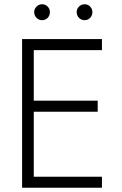

<svg xmlns="http://www.w3.org/2000/svg" viewBox="-20 -884 574 904"><path d="M113 0H460V-52H113ZM113 -648H460V-700H113ZM113 -358H440V-410H113ZM84 -700V0H139V-700ZM341 -827Q341 -811 352 -800Q363 -789 378 -789Q394 -789 404.5 -800Q415 -811 415 -827Q415 -842 404.5 -853Q394 -864 378 -864Q363 -864 352 -853Q341 -842 341 -827ZM141 -827Q141 -811 152 -800Q163 -789 178 -789Q194 -789 204.5 -800Q215 -811 215 -827Q215 -842 204.5 -853Q194 -864 178 -864Q163 -864 152 -853Q141 -842 141 -827Z"/></svg>

Font: Jost Light
Style: Regular
Weight: 300
Version: Version 3.710